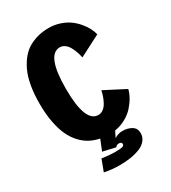

<svg xmlns="http://www.w3.org/2000/svg" viewBox="-215 -815 1000 1123"><g transform="rotate(-30 285.0 -254.0)"><path d="M291 96.5 206 77 235 5Q200 -2 170.2 -17.5Q140.5 -33 114 -61.2Q87.5 -89.5 69.2 -128.2Q51 -167 40.2 -223Q29.5 -279 29.5 -348Q29.5 -415.5 39.5 -470.5Q49.5 -525.5 68.2 -564Q87 -602.5 111.2 -630.5Q135.5 -658.5 166.2 -674.8Q197 -691 228.8 -698.5Q260.5 -706 296.5 -706Q335.5 -706 370.8 -694.2Q406 -682.5 431.2 -664.2Q456.5 -646 476.5 -622.2Q496.5 -598.5 508.2 -575.8Q520 -553 525 -531.5L382 -458Q378.5 -476 372.5 -494Q366.5 -512 356.5 -531.5Q346.5 -551 330.8 -563.2Q315 -575.5 296.5 -575.5Q206.5 -575.5 206.5 -348Q206.5 -119.5 295.5 -119.5Q314.5 -119.5 330.2 -131.8Q346 -144 356.2 -163.8Q366.5 -183.5 372.5 -201Q378.5 -218.5 382 -236.5L522 -164Q516.5 -140 502.2 -114.2Q488 -88.5 465.5 -62.8Q443 -37 408.5 -17.8Q374 1.5 334 8L314 48.5Q338 31.5 369 31.5Q404.5 31.5 430.2 47Q456 62.5 456 95Q456 122.5 439.5 143Q423 163.5 394.5 175Q366 186.5 331.5 192Q297 197.5 257 197.5Q203.5 197.5 154 187L183.5 109Q231.5 117 272 117Q304.5 117 319 113.8Q333.5 110.5 333.5 98Q333.5 84 312.5 84Q307 84 300 88Q293 92 291 96.5Z"/></g></svg>

Font: League Mono Narrow ExtraBold
Style: Regular
Weight: 800
Width: 3
Designer: Tyler Finck
Foundry: The League of Moveable Type / Tyler Finck
Version: Version 2.210